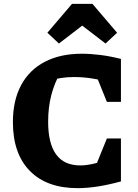

<svg xmlns="http://www.w3.org/2000/svg" viewBox="-20 -965 717 997"><path d="M383 12Q223 12 135 -77.5Q47 -167 47 -331Q47 -443 89.5 -522.5Q132 -602 212.5 -644Q293 -686 405 -686Q450 -686 501.5 -679.5Q553 -673 608 -659L566 -532Q516 -548 465 -556.5Q414 -565 363 -565Q328 -565 294 -559.5Q260 -554 227 -545L297 -595Q263 -535 246.5 -471.5Q230 -408 230 -333Q230 -220 271.5 -163Q313 -106 397 -106Q429 -106 469 -115.5Q509 -125 557 -144L608 -23Q481 12 383 12ZM443 -19 535 -246H608V-23ZM535 -436 444 -661 608 -659V-436ZM460 -945 588 -795 528 -739 407 -832 286 -739 226 -795 354 -945Z"/></svg>

Font: Piazzolla Thin Black
Style: Regular
Weight: 900
Version: Version 2.005